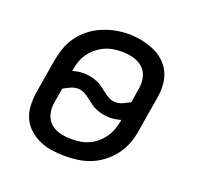

<svg xmlns="http://www.w3.org/2000/svg" viewBox="-101 -653 803 772"><g transform="rotate(20 300.0 -266.5)"><path d="M250 8Q222 8 194 4Q166 0 141.5 -11Q117 -22 97 -39.5Q77 -57 65.5 -81.5Q54 -106 52.5 -134Q51 -162 55 -190L80 -340Q85 -368 94.5 -395Q104 -422 121.5 -446Q139 -470 162.5 -488.5Q186 -507 213.5 -518.5Q241 -530 269 -535.5Q297 -541 324 -541Q352 -541 380 -535.5Q408 -530 433 -519.5Q458 -509 478 -491Q498 -473 509.5 -449Q521 -425 523 -396.5Q525 -368 520 -340L495 -190Q491 -162 481 -135Q471 -108 453.5 -84Q436 -60 412 -41Q388 -22 361 -11Q334 0 306 4Q278 8 250 8ZM367 -265Q383 -265 398 -272Q413 -279 428 -287L438 -352Q442 -376 436 -399.5Q430 -423 412.5 -438Q395 -453 371.5 -459Q348 -465 323 -465Q305 -465 286 -462Q267 -459 249 -450.5Q231 -442 215.5 -429Q200 -416 188.5 -399.5Q177 -383 171 -364.5Q165 -346 162 -328L161 -324Q172 -327 184 -329Q196 -331 208 -331Q223 -331 238 -328Q253 -325 266.5 -319.5Q280 -314 291.5 -305.5Q303 -297 314.5 -288Q326 -279 339 -272Q352 -265 367 -265ZM251 -65Q270 -65 289 -68Q308 -71 326 -79Q344 -87 359.5 -100.5Q375 -114 386.5 -130.5Q398 -147 404 -165Q410 -183 414 -202V-206Q403 -203 391 -201Q379 -199 367 -199Q352 -199 337 -202Q322 -205 308.5 -210.5Q295 -216 283.5 -224.5Q272 -233 260.5 -242Q249 -251 236 -258Q223 -265 208 -265Q192 -265 177 -258Q162 -251 148 -243L137 -178Q133 -154 139 -130.5Q145 -107 162 -92Q179 -77 202.5 -71Q226 -65 251 -65Z"/></g></svg>

Font: Iosevka Curly Extended
Style: Italic
Weight: 400
Width: 7
Italic angle: -9°
Monospace: yes
Designer: Belleve Invis
Foundry: Belleve Invis
Version: Version 11.1.0; ttfautohint (v1.8.3)